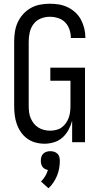

<svg xmlns="http://www.w3.org/2000/svg" viewBox="-20 -763 540 1030"><path d="M219 8Q194 8 170 1.5Q146 -5 126 -19.5Q106 -34 92 -54.5Q78 -75 70 -98Q62 -121 59 -145.5Q56 -170 56 -195V-540Q56 -566 60 -592.5Q64 -619 75 -643Q86 -667 104 -687Q122 -707 145 -720Q168 -733 194.5 -738Q221 -743 247 -743Q272 -743 296.5 -739Q321 -735 343.5 -724Q366 -713 384.5 -696Q403 -679 414.5 -657Q426 -635 432 -611Q438 -587 438 -562V-559H360V-561Q360 -583 352.5 -605Q345 -627 329.5 -643Q314 -659 292 -666Q270 -673 247 -673Q222 -673 198.5 -663.5Q175 -654 160 -634Q145 -614 139.5 -589.5Q134 -565 134 -540V-195Q134 -178 136 -161.5Q138 -145 144.5 -129.5Q151 -114 161 -101Q171 -88 185.5 -79Q200 -70 216 -66Q232 -62 249 -62Q265 -62 281.5 -66Q298 -70 311 -79.5Q324 -89 333.5 -102.5Q343 -116 348.5 -131Q354 -146 356 -162.5Q358 -179 358 -195V-330H250V-400H436V0H367V-115Q360 -90 347.5 -66.5Q335 -43 315.5 -25.5Q296 -8 270.5 0Q245 8 219 8ZM240 247 200 211Q213 198 222.5 182Q232 166 237 149Q229 147 221 143Q213 139 208 132Q203 125 201 116Q199 107 199 99Q199 88 202 78Q205 68 212.5 61Q220 54 230 51Q240 48 250 48Q260 48 270 51Q280 54 287.5 61Q295 68 298 78Q301 88 301 99Q301 119 297.5 139.5Q294 160 286 179.5Q278 199 266.5 216Q255 233 240 247Z"/></svg>

Font: Iosevka www.saffi
Style: Regular
Weight: 400
Monospace: yes
Designer: Belleve Invis
Foundry: Belleve Invis
Version: Version 22.0.2; ttfautohint (v1.8.3)